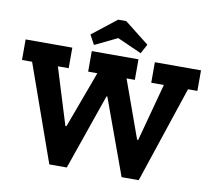

<svg xmlns="http://www.w3.org/2000/svg" viewBox="-89 -947 1166 1049"><g transform="rotate(10 494.0 -422.0)"><path d="M664 -737 636 -685 501 -745 377 -685 348 -738 483 -844H528ZM977 -536H925L746 0H651L498 -420H493L347 0H250L60 -536H4V-650H263V-536H203L300 -222H306L422 -536H371V-650H630V-536H584L699 -216H705L791 -536H721V-650H977Z"/></g></svg>

Font: Zilla Slab Bold
Style: Bold
Weight: 700
Designer: Typotheque.com
Foundry: Typotheque type foundry
Version: Version 1.1; 2017; ttfautohint (v1.6)